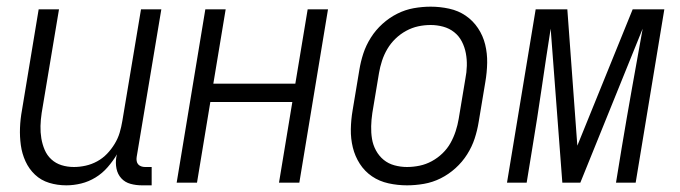

<svg xmlns="http://www.w3.org/2000/svg" viewBox="-20 -548 2040 576"><path d="M179 8Q152 8 127.5 0.5Q103 -7 85 -24Q67 -41 56.5 -64Q46 -87 42.5 -112.5Q39 -138 40 -164.5Q41 -191 46 -218L96 -520H157L105 -209Q102 -189 101.5 -170Q101 -151 104 -133Q107 -115 114 -98.5Q121 -82 134 -70Q147 -58 164.5 -52.5Q182 -47 202 -47Q219 -47 237 -51Q255 -55 271.5 -64Q288 -73 301 -86.5Q314 -100 324 -116.5Q334 -133 339 -150Q344 -167 347 -185L403 -520H464L390 -77Q389 -71 390 -65Q391 -59 394.5 -55Q398 -51 403.5 -49Q409 -47 415 -47H435V8H406Q388 8 371.5 3.5Q355 -1 344 -13Q333 -25 329.5 -42Q326 -59 329 -77L331 -85Q319 -65 303 -46.5Q287 -28 266.5 -15.5Q246 -3 223.5 2.5Q201 8 179 8Z M510 0 596 -520H657L620 -297H866L903 -520H964L878 0H817L857 -242H611L571 0Z M1201 8Q1173 8 1145.5 2Q1118 -4 1096 -19Q1074 -34 1059.5 -56.5Q1045 -79 1038.5 -105.5Q1032 -132 1032.5 -160.5Q1033 -189 1038 -218L1058 -338Q1062 -363 1070 -387.5Q1078 -412 1092.5 -435Q1107 -458 1127.5 -476.5Q1148 -495 1172 -507Q1196 -519 1221.5 -523.5Q1247 -528 1272 -528Q1300 -528 1327.5 -522Q1355 -516 1377 -501Q1399 -486 1414 -463.5Q1429 -441 1435.5 -414.5Q1442 -388 1441.5 -359.5Q1441 -331 1436 -302L1416 -182Q1412 -157 1404 -132.5Q1396 -108 1381.5 -85Q1367 -62 1346.5 -43.5Q1326 -25 1302 -13Q1278 -1 1252 3.5Q1226 8 1201 8ZM1201 -47Q1220 -47 1239 -51Q1258 -55 1275.5 -64.5Q1293 -74 1307.5 -88Q1322 -102 1331.5 -119Q1341 -136 1347 -154.5Q1353 -173 1356 -191L1376 -311Q1380 -331 1380.5 -350.5Q1381 -370 1377.5 -388.5Q1374 -407 1365.5 -423.5Q1357 -440 1342.5 -451.5Q1328 -463 1309.5 -468Q1291 -473 1272 -473Q1253 -473 1234.5 -469Q1216 -465 1198.5 -455.5Q1181 -446 1166.5 -432Q1152 -418 1142 -401Q1132 -384 1126 -365.5Q1120 -347 1117 -329L1097 -209Q1094 -189 1093.5 -169.5Q1093 -150 1096 -131.5Q1099 -113 1108 -96.5Q1117 -80 1131 -68.5Q1145 -57 1163.5 -52Q1182 -47 1201 -47Z M1501 0 1587 -520H1682L1712 -111L1878 -520H1973L1887 0H1828L1845 -104Q1860 -194 1876 -283.5Q1892 -373 1908 -462L1721 0H1667L1632 -462Q1618 -373 1605 -283.5Q1592 -194 1577 -104L1560 0Z"/></svg>

Font: Iosevka Light
Style: Italic
Weight: 300
Italic angle: -9°
Monospace: yes
Designer: Belleve Invis
Foundry: Belleve Invis
Version: Version 32.5.0; ttfautohint (v1.8.4)